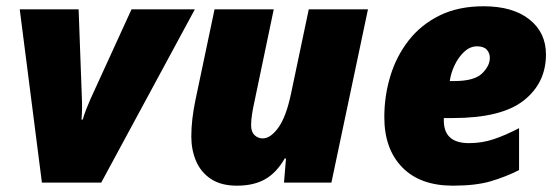

<svg xmlns="http://www.w3.org/2000/svg" viewBox="-20 -583 1785 613"><path d="M113.8 0 43 -553.2H231L241.2 -274.9Q242.2 -255.4 241.9 -236.1Q241.7 -216.8 240.2 -201.2H244.1Q248 -215.3 255.6 -234.9Q263.2 -254.4 269 -267.1L399.9 -553.2H602.1L303.2 0Z M736.8 9.8Q685.5 9.8 653.3 -11.7Q621.1 -33.2 606 -68.8Q590.8 -104.5 590.8 -147Q590.8 -174.8 594.2 -203.9Q597.7 -232.9 603 -258.8L665 -553.2H854L791 -252Q788.1 -239.3 784.9 -219.7Q781.7 -200.2 781.7 -183.1Q781.7 -162.1 792.7 -151.6Q803.7 -141.1 818.8 -141.1Q843.8 -141.1 868.7 -175.5Q893.6 -210 909.2 -284.2L965.8 -553.2H1154.8L1038.1 0H886.7L893.1 -77.1H889.2Q862.3 -30.8 825.9 -10.5Q789.6 9.8 736.8 9.8Z M1425.8 9.8Q1321.3 9.8 1264.2 -48.8Q1207 -107.4 1207 -209Q1207 -276.9 1226.3 -340.3Q1245.6 -403.8 1284.9 -454.1Q1324.2 -504.4 1383.8 -533.7Q1443.4 -563 1523.9 -563Q1617.2 -563 1670.2 -521Q1723.1 -479 1723.1 -409.2Q1723.1 -317.9 1651.9 -262Q1580.6 -206.1 1425.8 -206.1H1397V-198.2Q1397 -126 1477.1 -126Q1519 -126 1556.6 -138.7Q1594.2 -151.4 1637.2 -173.8V-40Q1592.8 -17.6 1545.4 -3.9Q1498 9.8 1425.8 9.8ZM1416 -324.2H1430.2Q1494.1 -324.2 1519 -348.4Q1543.9 -372.6 1543.9 -397.9Q1543.9 -413.6 1534.2 -424.3Q1524.4 -435.1 1502.9 -435.1Q1481 -435.1 1462.4 -418Q1443.8 -400.9 1431.6 -375.2Q1419.4 -349.6 1416 -324.2Z"/></svg>

Font: Open Sans ExtraBold
Style: Italic
Weight: 800
Italic angle: -12°
Designer: Monotype Design Team
Foundry: Monotype Imaging Inc.
Version: Version 3.000; ttfautohint (v1.8.4)